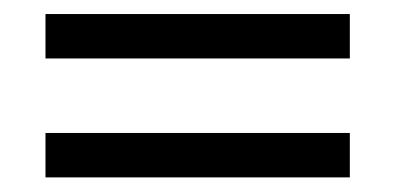

<svg xmlns="http://www.w3.org/2000/svg" viewBox="-20 -439 552 268"><path d="M468.3 -419.4V-357.4H43.5V-419.4ZM468.3 -253.4V-191.4H43.5V-253.4Z"/></svg>

Font: Kurinto Book Core
Style: Regular
Weight: 400
Designer: Kurinto was developed by Clint Goss from a range of fonts that are compatible with the SIL Open Font License Version 1.1
Foundry: Clinton F. Goss
Version: Version 2.196; July 25, 2020